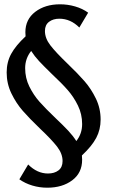

<svg xmlns="http://www.w3.org/2000/svg" viewBox="-20 -678 549 893"><path d="M361 45Q362 52 362 65Q362 126 316 160.5Q270 195 200 195Q164 195 130.5 185Q97 175 70 156L111 87Q153 129 203 129Q233 129 252 114.5Q271 100 271 71Q271 37 245.5 4Q220 -29 166 -80Q117 -127 86 -162.5Q55 -198 33 -243.5Q11 -289 11 -341Q11 -389 32 -427.5Q53 -466 99 -509Q98 -515 98 -528Q98 -588 144 -623Q190 -658 259 -658Q295 -658 329.5 -648Q364 -638 390 -619L349 -550Q308 -591 256 -591Q227 -591 208 -576.5Q189 -562 189 -534Q189 -500 214 -467.5Q239 -435 293 -383Q342 -336 373 -300.5Q404 -265 426 -219.5Q448 -174 448 -122Q448 -75 427.5 -36.5Q407 2 361 45ZM362 -101Q362 -147 342.5 -187Q323 -227 295 -259Q267 -291 221 -334Q182 -372 161.5 -394Q141 -416 125 -441Q97 -406 97 -361Q97 -315 116.5 -275.5Q136 -236 163.5 -205Q191 -174 238 -129Q275 -94 297 -70.5Q319 -47 335 -22Q362 -56 362 -101Z"/></svg>

Font: Ysabeau Semibold
Style: Regular
Weight: 600
Designer: Christian Thalmann (Catharsis Fonts)
Version: Version 0.003